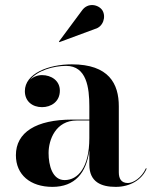

<svg xmlns="http://www.w3.org/2000/svg" viewBox="-20 -719 592 749"><path d="M350.5 -606C383 -614.5 394.5 -654 379.5 -678.5C365.5 -700.5 323 -712 299 -677L210 -557L211.5 -554.5ZM262.5 -252.5C120.5 -252.5 42 -202.5 42 -113.5C42 -37.5 98 10 184.5 10C271.5 10 317 -44 328.5 -132.5V-76.5C328.5 -8.5 375.5 10 431.5 10C487.5 10 533.5 -17.5 552 -61L549.5 -63C532.5 -25.5 500 -5 479 -5C451.5 -5 443.5 -24 443.5 -47V-304.5C443.5 -392 405 -468 260 -468C169 -468 77 -432 77 -363.5C77 -324 106 -301 144 -301C179 -301 213.5 -322 213.5 -365.5C213.5 -404.5 180 -426 144 -426C126.5 -426 110 -419.5 97.5 -408C126 -443.5 187 -462 238 -462C318 -462 328.5 -376.5 328.5 -304.5V-252.5ZM232 -16.5C184.5 -16.5 169.5 -73.5 169.5 -122C169.5 -174 197.5 -249 279.5 -249H328.5V-180.5C328.5 -65.5 284 -16.5 232 -16.5Z"/></svg>

Font: Bodoni* 48pt Medium
Style: Regular
Weight: 500
Version: Version 2.3